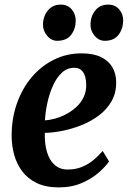

<svg xmlns="http://www.w3.org/2000/svg" viewBox="-20 -802 555 833"><path d="M453 -102Q439.5 -81 409.8 -54.5Q380 -28 336 -8.5Q292 11 234.5 11Q178.5 11 139.2 -8Q100 -27 76 -59.2Q52 -91.5 41.2 -131.5Q30.5 -171.5 30.5 -212.5Q30.5 -288.5 53.5 -353.5Q76.5 -418.5 117.5 -467Q158.5 -515.5 213.8 -543Q269 -570.5 333.5 -570.5Q385.5 -570.5 418.5 -554.2Q451.5 -538 467.5 -510.2Q483.5 -482.5 484 -448Q485 -400 464.5 -363.8Q444 -327.5 409.5 -301.5Q375 -275.5 333.5 -259Q292 -242.5 250.2 -234.2Q208.5 -226 174.5 -225.5Q173.5 -190.5 179.2 -161.5Q185 -132.5 197.2 -111.2Q209.5 -90 228.5 -78.2Q247.5 -66.5 273.5 -66.5Q308.5 -66.5 336.5 -78.2Q364.5 -90 386.5 -108.5Q408.5 -127 425.5 -147ZM303 -508Q271 -508 248 -486.2Q225 -464.5 209.5 -429.8Q194 -395 185.5 -355.5Q177 -316 175 -280Q196 -281 220.8 -288Q245.5 -295 269.5 -308Q293.5 -321 313 -339.5Q332.5 -358 343.8 -382.5Q355 -407 354 -436.5Q353 -472 340 -490Q327 -508 303 -508ZM228 -625Q202.5 -625 184.2 -647Q166 -669 166.5 -696.5Q167.5 -732.5 188.2 -757.2Q209 -782 243.5 -782Q274.5 -782 291.5 -760.8Q308.5 -739.5 308.5 -713Q308.5 -677 288.8 -651Q269 -625 228 -625ZM434.5 -625Q408.5 -625 390.2 -647Q372 -669 372.5 -696.5Q373.5 -732.5 393.8 -757.2Q414 -782 449.5 -782Q480 -782 497.5 -760.8Q515 -739.5 514.5 -713Q514 -677 494.2 -651Q474.5 -625 434.5 -625Z"/></svg>

Font: Merriweather Light 18pt
Style: Bold Italic
Weight: 700
Italic angle: -7.8°
Version: Version 2.101